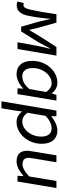

<svg xmlns="http://www.w3.org/2000/svg" viewBox="865 -1486 810 2644"><g transform="rotate(90 1270.0 -164.0)"><path d="M-32 1 -9 -86Q5 -82 16 -82Q40 -82 54.5 -104Q69 -126 82 -181Q116 -333 143 -536H260L328 -294Q346 -225 359 -166H365L396 -219Q416 -256 441 -295L595 -536H714L623 0H530L572 -233Q591 -334 619 -448H614Q573 -366 534 -295L381 -50H316L247 -290Q234 -344 218 -416L211 -448H207Q193 -282 165 -148Q149 -67 112 -28Q75 11 20 11Q-12 11 -32 1Z M786 -204Q786 -299 827.5 -378Q869 -457 938 -503Q1007 -549 1085 -549Q1131 -549 1169.5 -528Q1208 -507 1231 -470H1234L1255 -536H1333L1244 0H1164L1169 -78H1165Q1122 -35 1070 -11Q1018 13 966 13Q885 13 835.5 -42.5Q786 -98 786 -204ZM1174 -164 1215 -395Q1164 -470 1094 -470Q1039 -470 991 -434Q943 -398 914 -338.5Q885 -279 885 -212Q885 -138 915.5 -102Q946 -66 997 -66Q1096 -66 1174 -164Z M1471 -536H1550L1547 -467H1551Q1655 -549 1749 -549Q1829 -549 1878.5 -493.5Q1928 -438 1928 -333Q1928 -238 1886.5 -158.5Q1845 -79 1776 -33Q1707 13 1629 13Q1585 13 1548 -7Q1511 -27 1485 -62H1483L1468 51L1439 221H1343ZM1829 -326Q1829 -398 1798.5 -434Q1768 -470 1717 -470Q1676 -470 1628 -447.5Q1580 -425 1543 -385L1501 -138Q1550 -66 1622 -66Q1676 -66 1724 -102Q1772 -138 1800.5 -198Q1829 -258 1829 -326Z M2024 -134Q2024 -157 2031 -195L2087 -536H2183L2128 -208Q2121 -168 2121 -155Q2121 -69 2211 -69Q2280 -69 2378 -161L2440 -536H2537L2448 0H2369L2373 -80H2368Q2262 13 2170 13Q2097 13 2060.5 -24.5Q2024 -62 2024 -134Z"/></g></svg>

Font: Nebula Sans Medium
Style: Regular
Weight: 500
Italic angle: -9°
Designer: Paul D. Hunt for Adobe (as Source Sans)
Foundry: Nebula Entertainment & Broadcasting LLC
Version: Version 1.010